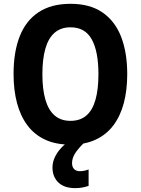

<svg xmlns="http://www.w3.org/2000/svg" viewBox="-20 -745 734 1002"><path d="M644 -357.9Q644 -274.4 626 -206.5Q607.9 -138.7 571.3 -90.3Q534.7 -42 479 -16.1Q423.3 9.8 347.7 9.8Q271.5 9.8 215.6 -16.1Q159.7 -42 123.3 -90.6Q86.9 -139.2 68.8 -207Q50.8 -274.9 50.8 -358.9Q50.8 -474.6 83.3 -556.4Q115.7 -638.2 181.9 -681.6Q248 -725.1 348.1 -725.1Q449.2 -725.1 514.6 -680.2Q580.1 -635.3 612.1 -553Q644 -470.7 644 -357.9ZM201.2 -357.9Q201.2 -279.8 216.8 -225.3Q232.4 -170.9 264.9 -142.6Q297.4 -114.3 347.7 -114.3Q398.4 -114.3 430.7 -142.1Q462.9 -169.9 478.3 -224.4Q493.7 -278.8 493.7 -357.9Q493.7 -477.1 458.7 -539.8Q423.8 -602.5 348.1 -602.5Q297.9 -602.5 265.1 -574.2Q232.4 -545.9 216.8 -491.2Q201.2 -436.5 201.2 -357.9ZM356 106.4Q356 126.5 366.9 137.5Q377.9 148.4 396.5 148.4Q410.6 148.4 422.6 145.5Q434.6 142.6 442.4 139.6V225.1Q429.2 229.5 412.1 233.2Q395 236.8 372.6 236.8Q315.4 236.8 284.7 207.3Q253.9 177.7 253.9 128.9Q253.9 102.5 265.6 76.7Q277.3 50.8 299.3 27.1Q321.3 3.4 352.1 -16.1L418.9 0Q385.7 32.7 370.8 57.1Q356 81.5 356 106.4Z"/></svg>

Font: Open Sans SemiCondensed
Style: Bold
Weight: 700
Width: 4
Designer: Monotype Design Team
Foundry: Monotype Imaging Inc.
Version: Version 3.003